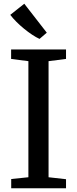

<svg xmlns="http://www.w3.org/2000/svg" viewBox="-20 -1008 413 1028"><path d="M132 -59V-680.5L39.5 -692.5V-743H333.5V-692.5L240 -680.5V-59L333.5 -48.5V0H40V-49.5ZM191 -800Q173.5 -808 152 -822.2Q130.5 -836.5 108.8 -854.2Q87 -872 67.8 -891.2Q48.5 -910.5 35 -928.5L110 -988L230.5 -833L192 -800Z"/></svg>

Font: Merriweather Light 18pt
Style: Regular
Weight: 400
Version: Version 2.100